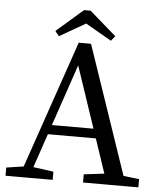

<svg xmlns="http://www.w3.org/2000/svg" viewBox="-57 -884 777 933"><g transform="rotate(5 331.5 -417.5)"><path d="M5 0H235V-40L125 -55H105L5 -40V0ZM71 0H118L310 -565L500 0H593L363 -675H303L71 0ZM170 -219H472L456 -265H186L170 -219ZM383 0H653V-40L529 -55H509L383 -40V0ZM347 -835H315L185 -722L204 -698L373 -795H289L458 -698L477 -722L347 -835Z"/></g></svg>

Font: Source Serif Variable
Style: Regular
Weight: 389
Designer: Frank Grießhammer
Foundry: Adobe Systems Incorporated
Version: Version 3.001;hotconv 1.0.111;makeotfexe 2.5.65597